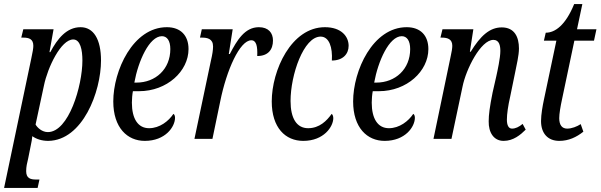

<svg xmlns="http://www.w3.org/2000/svg" viewBox="-34 -679 2937 939"><path d="M119 -393 -14 240H150L159 199H142C115 199 94 193 94 158C94 137 98 119 104 95L116 35C120 19 123 -2 124 -13C145 2 172 10 202 10C370 8 460 -230 460 -383C460 -488 423 -546 360 -546C292 -546 247 -490 212 -424H208L228 -536H80L70 -495H80C108 -495 129 -488 129 -455C129 -443 126 -425 119 -393ZM200 -33C172 -33 149 -54 140 -70L181 -261C199 -349 264 -486 324 -486C359 -486 369 -435 369 -383C369 -259 302 -33 200 -33Z M674 10C775 10 822 -59 822 -103C822 -112 819 -120 814 -122C791 -87 747 -52 695 -52C641 -52 611 -98 611 -177C611 -194 613 -218 616 -233H646C783 -233 888 -331 888 -439C888 -506 849 -546 782 -546C616 -546 520 -333 520 -183C520 -54 589 10 674 10ZM633 -275H623C642 -380 696 -502 758 -502C783 -502 799 -480 799 -439C799 -341 727 -275 633 -275Z M997 -380 917 0H1005L1043 -183C1074 -337 1139 -482 1195 -482C1220 -482 1226 -452 1224 -405C1277 -405 1301 -436 1301 -481C1301 -518 1279 -546 1232 -546C1163 -546 1125 -482 1090 -415H1085L1104 -536H953L944 -495H954C979 -495 1008 -490 1008 -452C1008 -435 1005 -414 997 -380Z M1449 10C1550 10 1596 -60 1596 -101C1596 -110 1593 -119 1588 -122C1564 -88 1528 -52 1473 -52C1417 -52 1387 -100 1387 -185C1387 -313 1451 -500 1534 -500C1576 -500 1593 -447 1589 -383C1643 -383 1671 -415 1671 -455C1671 -501 1635 -546 1555 -546C1390 -546 1295 -334 1295 -183C1295 -54 1362 10 1449 10Z M1847 10C1948 10 1995 -59 1995 -103C1995 -112 1992 -120 1987 -122C1964 -87 1920 -52 1868 -52C1814 -52 1784 -98 1784 -177C1784 -194 1786 -218 1789 -233H1819C1956 -233 2061 -331 2061 -439C2061 -506 2022 -546 1955 -546C1789 -546 1693 -333 1693 -183C1693 -54 1762 10 1847 10ZM1806 -275H1796C1815 -380 1869 -502 1931 -502C1956 -502 1972 -480 1972 -439C1972 -341 1900 -275 1806 -275Z M2429 10C2477 10 2512 -20 2537 -45L2522 -73C2504 -58 2487 -50 2470 -50C2453 -50 2445 -67 2445 -94C2445 -121 2451 -163 2461 -206L2485 -323C2492 -360 2504 -407 2504 -442C2504 -497 2483 -545 2420 -545C2361 -545 2316 -504 2268 -426H2264L2281 -536H2130L2120 -495H2127C2156 -495 2178 -487 2178 -455C2178 -444 2175 -424 2170 -403L2086 0H2174L2228 -255C2245 -340 2317 -484 2379 -484C2408 -484 2413 -455 2413 -430C2413 -395 2399 -333 2393 -305L2375 -226C2361 -156 2356 -118 2356 -86C2355 -32 2380 10 2429 10Z M2701 10C2747 10 2785 -8 2819 -35L2806 -72C2788 -60 2762 -50 2740 -50C2715 -50 2701 -67 2701 -101C2701 -123 2707 -158 2715 -195L2775 -480H2871L2883 -536H2788L2814 -659H2774C2732 -556 2681 -519 2635 -519L2626 -480H2687L2626 -191C2620 -163 2612 -119 2612 -87C2612 -27 2645 10 2701 10Z"/></svg>

Font: Noto Serif ExtraCondensed
Style: Italic
Weight: 400
Width: 2
Italic angle: -12°
Designer: Monotype Design Team
Foundry: Monotype Imaging Inc.
Version: Version 2.014